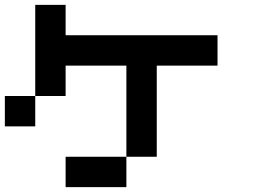

<svg xmlns="http://www.w3.org/2000/svg" viewBox="-20 -770 1040 790"><path d="M0 -250V-375H125V-250ZM125 -375V-750H250V-625H875V-500H625V-125H500V-500H250V-375ZM250 0V-125H500V0Z"/></svg>

Font: GalmuriMono7 Regular
Style: Regular
Weight: 400
Designer: Lee Minseo (quiple)
Version: Version 2.399;hotconv 1.1.1;makeotfexe 2.6.0 DEVELOPMENT